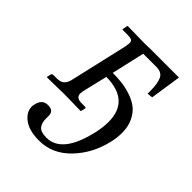

<svg xmlns="http://www.w3.org/2000/svg" viewBox="-189 -543 888 888"><g transform="rotate(45 255.5 -98.5)"><path d="M123 -71.8 188 -354Q191.9 -377.9 191.9 -380.9Q191.9 -393.1 184.3 -397.5Q176.8 -401.9 158.2 -401.9H127Q122.1 -401.9 124 -407.2L127.9 -429.2L130.9 -431.2L243.2 -429.2L280.8 -430.2H465.8L442.9 -277.8L416 -274.9V-293.9Q416 -339.8 404.5 -365.5Q393.1 -391.1 357.9 -391.1H271L233.9 -229Q266.1 -229 294.7 -225.6Q323.2 -222.2 354.7 -211.7Q386.2 -201.2 408.7 -183.6Q431.2 -166 446 -135Q460.9 -104 460.9 -64Q460.9 -29.8 453.1 2Q430.2 100.1 365.5 167Q300.8 233.9 214.8 233.9Q148.9 233.9 114 207.5Q79.1 181.2 79.1 146Q79.1 140.1 81.1 131.8Q89.8 87.9 127.9 87.9Q165 87.9 165 120.1V124V139.2Q165 167 178 183.6Q190.9 200.2 229 200.2Q330.1 200.2 371.1 23.9Q380.9 -19 380.9 -54.2Q380.9 -193.4 226.1 -194.8L196.8 -71.8Q194.8 -57.6 194.8 -55.2Q194.8 -28.3 230 -27.8H252.9Q261.7 -27.8 259.8 -20L254.9 -1L252.9 1Q181.2 -1 142.1 -1L34.2 1L32.2 -1L36.1 -20Q39.1 -27.8 45.9 -27.8H68.8Q92.8 -27.8 105 -38.3Q117.2 -48.8 123 -71.8Z"/></g></svg>

Font: Linux Libertine
Style: Italic
Weight: 400
Italic angle: -12°
Designer: Philipp H. Poll
Foundry: Philipp H. Poll
Version: Version 5.1.6 ; ttfautohint (v0.9)